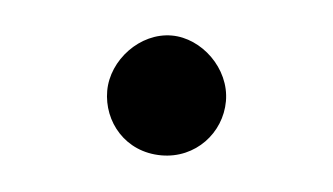

<svg xmlns="http://www.w3.org/2000/svg" viewBox="-26 -345 302 174"><g transform="rotate(5 125.0 -258.5)"><path d="M125 -204C156 -204 179 -229 179 -258C179 -288 152 -313 125 -313C96 -313 71 -286 71 -258C71 -230 92 -204 125 -204Z"/></g></svg>

Font: Linux Libertine O C
Style: Regular
Weight: 400
Designer: Philipp H. Poll
Foundry: Philipp H. Poll
Version: Version 4.0.3